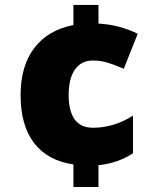

<svg xmlns="http://www.w3.org/2000/svg" viewBox="-20 -744 626 774"><path d="M275.9 -724.1H377V-648.9Q460.4 -644.5 535.2 -607.9L479 -466.8Q444.3 -481.9 415 -491Q385.7 -500 354 -500Q307.6 -500 282.2 -463.9Q256.8 -427.7 256.8 -361.8Q256.8 -229 355 -229Q439 -229 516.1 -277.8V-126Q454.1 -85.9 377 -78.1V9.8H275.9V-81.1Q172.4 -96.2 117.7 -167Q63 -237.8 63 -360.8Q63 -478 118.2 -550.5Q173.3 -623 275.9 -643.1Z"/></svg>

Font: Sahel Black FD
Style: Black-FD
Weight: 900
Foundry: Saber Rastikerdar (saber.rastikerdar@gmail.com)
Version: Version 3.3.1